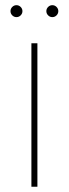

<svg xmlns="http://www.w3.org/2000/svg" viewBox="-20 -710 262 730"><path d="M99.4 0V-545.5H122.2V0ZM42.6 -644.9Q33.4 -644.9 26.6 -651.6Q19.9 -658.4 19.9 -667.6Q19.9 -676.8 26.6 -683.6Q33.4 -690.3 42.6 -690.3Q51.8 -690.3 58.6 -683.6Q65.3 -676.8 65.3 -667.6Q65.3 -658.4 58.6 -651.6Q51.8 -644.9 42.6 -644.9ZM179 -644.9Q169.7 -644.9 163 -651.6Q156.2 -658.4 156.2 -667.6Q156.2 -676.8 163 -683.6Q169.7 -690.3 179 -690.3Q188.2 -690.3 195 -683.6Q201.7 -676.8 201.7 -667.6Q201.7 -658.4 195 -651.6Q188.2 -644.9 179 -644.9Z"/></svg>

Font: Inter Thin BETA
Style: Regular
Weight: 100
Designer: Rasmus Andersson
Foundry: rsms
Version: Version 3.011;git-f93a4a705